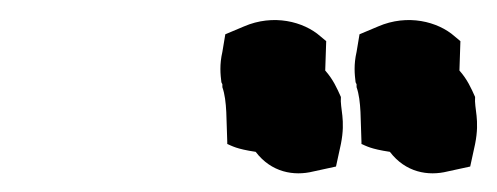

<svg xmlns="http://www.w3.org/2000/svg" viewBox="-20 -756 507 196"><path d="M206 -672 207 -670V-667C212 -653 211 -632 212 -611V-610V-609C217 -607 221 -604 241 -601C257 -580 280 -576 300 -581L323 -586L328 -609C333 -634 327 -645 328 -657C324 -666 320 -675 312 -684L313 -714L307 -719C290 -734 259 -742 229 -729L210 -721L207 -703C204 -690 205 -680 206 -672ZM343 -672 344 -670V-667C349 -653 348 -632 349 -611V-610V-609C354 -607 358 -604 378 -601C394 -580 417 -576 437 -581L460 -586L465 -609C470 -634 464 -645 465 -657C461 -666 457 -675 449 -684L450 -714L444 -719C427 -734 396 -742 366 -729L347 -721L344 -703C341 -690 342 -680 343 -672Z"/></svg>

Font: SolarCharger
Style: 1052
Weight: 1000
Designer: Mew Too
Foundry: Cannot Into Space Fonts/KineticPlasma Fonts
Version: Version 1.100